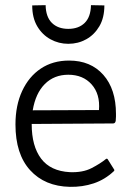

<svg xmlns="http://www.w3.org/2000/svg" viewBox="-20 -790 510 745"><path d="M103 -308Q103 -223 139.5 -174.5Q176 -126 251 -122Q301 -120 335 -137.5Q369 -155 391 -173Q395 -176 398 -172L423 -132Q425 -129 422 -126Q387 -93 343.5 -78.5Q300 -64 251 -65Q154 -67 97 -129.5Q40 -192 40 -307Q40 -381 66 -437Q92 -493 138.5 -524Q185 -555 248 -555Q332 -555 381 -499.5Q430 -444 430 -348Q430 -343 430 -337.5Q430 -332 429 -321Q427 -311 419 -311L103 -309Q103 -309 103 -308ZM107 -362 364 -363Q369 -425 335.5 -462.5Q302 -500 245 -500Q190 -500 154 -464Q118 -428 107 -362ZM105 -769 157 -770Q158 -724 181.5 -701Q205 -678 245 -678Q285 -678 308.5 -701Q332 -724 333 -770L385 -769Q385 -721 365.5 -688Q346 -655 314.5 -637.5Q283 -620 245 -620Q208 -620 176 -637.5Q144 -655 124.5 -688Q105 -721 105 -769Z"/></svg>

Font: Gowun Dodum
Style: Regular
Weight: 400
Designer: Yanghee Ryu
Foundry: Yanghee Ryu
Version: Version 2.000